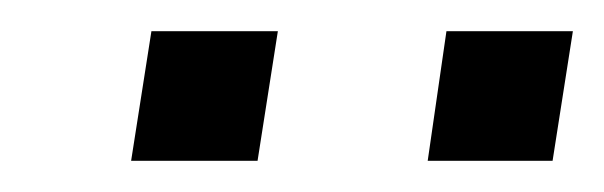

<svg xmlns="http://www.w3.org/2000/svg" viewBox="-20 -750 387 123"><path d="M64 -647 77 -730H158L145 -647ZM254 -647 266 -730H347L334 -647Z"/></svg>

Font: Azeri Sans
Style: Italic
Weight: 400
Designer: Hector Gatti & Omnibus-Type (original fonts) / Cristiano Sobral (main changes and remastering)
Foundry: Omnibus-Type
Version: Version 0.07;August 21, 2020;FontCreator 13.0.0.2681 64-bit;